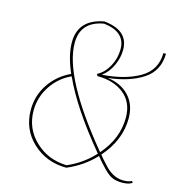

<svg xmlns="http://www.w3.org/2000/svg" viewBox="-102 -758 817 865"><g transform="rotate(15 306.5 -325.5)"><path d="M498 -272Q498 -170 421 -83Q431 -70 455 -44Q497 4 546 4Q572 4 585 -4L591 3Q576 15 543 15Q510 15 490 3Q470 -9 446 -36Q431 -51 413 -74Q358 -16 284 15Q191 15 126.5 -45Q62 -105 62 -196Q62 -262 98 -316Q134 -370 196 -399Q162 -477 162 -538Q162 -644 279 -666Q394 -655 394 -564Q394 -526 376.5 -489Q359 -452 330 -431Q434 -438 503 -477Q572 -516 573 -597H585Q584 -517 521.5 -476Q459 -435 360 -424Q423 -416 460.5 -376Q498 -336 498 -272ZM382 -564Q382 -644 281 -656Q175 -638 175 -538Q175 -379 413 -92Q485 -174 485 -272Q485 -343 437 -381.5Q389 -420 313 -420L308 -429Q341 -446 361.5 -483.5Q382 -521 382 -564ZM75 -196Q75 -112 135.5 -55Q196 2 282 4Q354 -27 405 -83Q260 -257 201 -389Q144 -363 109.5 -310.5Q75 -258 75 -196Z"/></g></svg>

Font: Almendra Display
Style: Regular
Weight: 400
Designer: Ana Sanfelippo
Foundry: Ana Sanfelippo
Version: Version 1.004